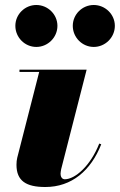

<svg xmlns="http://www.w3.org/2000/svg" viewBox="-20 -739 480 769"><path d="M271.5 -635.5C271.5 -589 309.5 -551 355.5 -551C401.5 -551 440 -589 440 -635.5C440 -681.5 401.5 -719 355.5 -719C309.5 -719 271.5 -681.5 271.5 -635.5ZM41.5 -635.5C41.5 -589 79.5 -551 125.5 -551C171.5 -551 210 -589 210 -635.5C210 -681.5 171.5 -719 125.5 -719C79.5 -719 41.5 -681.5 41.5 -635.5ZM385.5 -161 377.5 -164C342 -73.5 280 -21 239.5 -21C227.5 -21 222.5 -32.5 222.5 -43C222.5 -48 224 -55.5 225 -61.5L327 -460H58V-451H137L49 -107C47 -100 46 -88 46 -79C46 -14.5 84.5 10 161.5 10C267.5 10 344 -56 385.5 -161Z"/></svg>

Font: Bodoni* 24pt Fatface
Style: Italic
Weight: 900
Italic angle: -13°
Version: Version 2.3